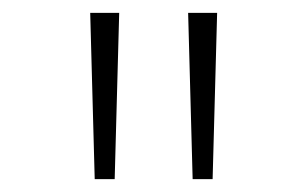

<svg xmlns="http://www.w3.org/2000/svg" viewBox="-20 -749 461 298"><path d="M127 -471 120 -729H165L158 -471ZM279 -471 272 -729H317L310 -471Z"/></svg>

Font: Noto Sans Bengali ExtraLight
Style: Regular
Weight: 200
Designer: Jelle Bosma - Monotype Design Team
Foundry: Monotype Imaging Inc.
Version: Version 2.003; ttfautohint (v1.8.4.7-5d5b)